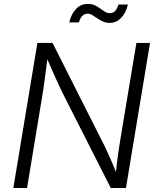

<svg xmlns="http://www.w3.org/2000/svg" viewBox="-20 -943 789 963"><path d="M46.9 0 167.5 -727.5H243.7L493.7 -231.9Q503.4 -213.9 515.6 -187.3Q527.8 -160.6 541.5 -128.9Q555.2 -97.2 568.4 -62L559.1 -59.6Q562.5 -93.8 566.7 -127Q570.8 -160.2 575.2 -189.9Q579.6 -219.7 583.5 -242.7L664.1 -727.5H732.4L611.8 0H535.6L301.8 -460.9Q289.6 -485.4 276.1 -513.9Q262.7 -542.5 246.6 -578.9Q230.5 -615.2 209.5 -664.1L220.2 -667.5Q213.9 -620.1 209 -581.3Q204.1 -542.5 200 -512.7Q195.8 -482.9 191.9 -461.4L115.7 0ZM530.3 -828.1Q511.7 -828.1 496.3 -835.2Q481 -842.3 467.8 -851.3Q454.6 -860.4 442.9 -867.4Q431.2 -874.5 419.4 -874.5Q402.3 -874.5 391.1 -861.3Q379.9 -848.1 376 -830.6H327.6Q336.4 -871.1 360.4 -897.2Q384.3 -923.3 420.4 -923.3Q440.9 -923.3 455.8 -916.3Q470.7 -909.2 482.9 -900.1Q495.1 -891.1 506.6 -884Q518.1 -877 531.2 -877Q546.4 -877 556.6 -887.2Q566.9 -897.5 574.2 -920.4H621.6Q611.8 -877.9 587.4 -853Q563 -828.1 530.3 -828.1Z"/></svg>

Font: Inter 18pt Light
Style: Italic
Weight: 300
Italic angle: -9.3988°
Designer: Rasmus Andersson
Foundry: rsms
Version: Version 4.001;git-66647c0bb